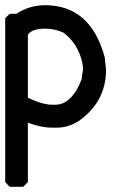

<svg xmlns="http://www.w3.org/2000/svg" viewBox="-36 -717 510 737"><path d="M137 -697Q312 -697 366 -497L371 -449Q371 -327 267 -253Q226 -227 183 -227H164Q121 -227 71 -246V-18L53 0H1L-16 -18V-647L1 -664H27Q77 -697 137 -697ZM71 -342Q100 -328 123.5 -321.5Q147 -315 164 -315H176Q209 -315 235 -341.5Q261 -368 278 -415Q278 -421 278.5 -425Q279 -429 280 -434L283 -452Q281 -490 261.5 -528Q242 -566 207 -592Q174 -607 137 -607Q114 -607 97.5 -602Q81 -597 71 -584Z"/></svg>

Font: Ekushey Kolom
Style: Bold
Weight: 700
Designer: Al Mamun Sumon
Foundry: Al Mamun Sumon
Version: Version 1.0